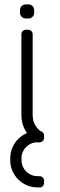

<svg xmlns="http://www.w3.org/2000/svg" viewBox="-20 -632 266 852"><path d="M75 -480V-120.5C75 -95.8 80.8 -73.2 92.5 -52.8C104.2 -32.2 119.5 -15.7 138.5 -3C143.2 0 148.2 0.9 153.8 -0.2C159.2 -1.4 163.5 -4.3 166.5 -9L172 -17.5C174.7 -22.2 175.6 -27.1 174.8 -32.2C173.9 -37.4 171.2 -41.7 166.5 -45C153.8 -53 143.8 -63.6 136.2 -76.8C128.8 -89.9 125 -104.5 125 -120.5V-480C125 -485.7 123.1 -490.4 119.2 -494.2C115.4 -498.1 110.7 -500 105 -500H95C89.3 -500 84.6 -498.1 80.8 -494.2C76.9 -490.4 75 -485.7 75 -480ZM69 -587.5V-575C69 -568 71.4 -562.1 76.2 -557.2C81.1 -552.4 87 -550 94 -550H106.5C113.5 -550 119.4 -552.4 124.2 -557.2C129.1 -562.1 131.5 -568 131.5 -575V-587.5C131.5 -594.5 129.1 -600.4 124.2 -605.2C119.4 -610.1 113.5 -612.5 106.5 -612.5H94C87 -612.5 81.1 -610.1 76.2 -605.2C71.4 -600.4 69 -594.5 69 -587.5ZM155.5 -50.5H145.5C128.8 -50.5 113.2 -47.3 98.8 -41C84.2 -34.7 71.6 -26.1 60.8 -15.2C49.9 -4.4 41.3 8.3 35 23C28.7 37.7 25.5 53.2 25.5 69.5V79.5C25.5 96.2 28.7 111.8 35 126.2C41.3 140.8 49.9 153.4 60.8 164.2C71.6 175.1 84.2 183.7 98.8 190C113.2 196.3 128.8 199.5 145.5 199.5L155.5 200C161.2 200 165.9 198.1 169.8 194.2C173.6 190.4 175.5 185.7 175.5 180V170C175.5 164.3 173.6 159.6 169.8 155.8C165.9 151.9 161.2 150 155.5 150L145.5 149.5C135.8 149.5 126.8 147.7 118.2 144C109.8 140.3 102.3 135.3 96 129C89.7 122.7 84.7 115.2 81 106.8C77.3 98.2 75.5 89.2 75.5 79.5V69.5C75.5 59.8 77.3 50.8 81 42.2C84.7 33.8 89.7 26.3 96 20C102.3 13.7 109.8 8.7 118.2 5C126.7 1.3 135.8 -0.5 145.5 -0.5H155.5C161.2 -0.5 165.9 -2.4 169.8 -6.2C173.6 -10.1 175.5 -14.8 175.5 -20.5V-30.5C175.5 -36.2 173.6 -40.9 169.8 -44.8C165.9 -48.6 161.2 -50.5 155.5 -50.5Z"/></svg>

Font: lerotica
Style: Regular
Weight: 400
Designer: defharo
Foundry: deFharo
Version: Version 1.001 2011